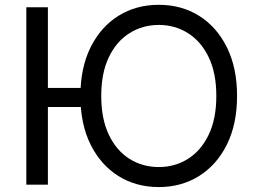

<svg xmlns="http://www.w3.org/2000/svg" viewBox="-20 -757 1051 787"><path d="M176.3 -727.1V0H87.9V-727.1ZM334.9 -396.5V-318.4H112.1V-396.5ZM951.7 -363.8Q951.7 -248.5 910.2 -164.8Q868.7 -81.1 796.1 -35.6Q723.6 9.8 630.9 9.8Q537.6 9.8 465.1 -35.6Q392.6 -81.1 351.1 -164.8Q309.6 -248.5 309.6 -363.8Q309.6 -479 351.1 -562.7Q392.6 -646.5 465.1 -691.9Q537.6 -737.3 630.9 -737.3Q724.1 -737.3 796.4 -691.9Q868.7 -646.5 910.2 -562.7Q951.7 -479 951.7 -363.8ZM866.7 -363.8Q866.7 -458 835.2 -522.9Q803.7 -587.9 750.2 -621.3Q696.8 -654.8 630.9 -654.8Q564.9 -654.8 511.2 -621.3Q457.5 -587.9 426.3 -522.9Q395 -458 395 -363.8Q395 -269.5 426.3 -204.3Q457.5 -139.2 511 -105.7Q564.5 -72.3 630.9 -72.3Q696.8 -72.3 750.2 -105.7Q803.7 -139.2 835.2 -204.3Q866.7 -269.5 866.7 -363.8Z"/></svg>

Font: Sahel VF Regular
Style: Regular
Weight: 400
Foundry: Saber Rastikerdar (saber.rastikerdar@gmail.com)
Version: Version 3.4.0